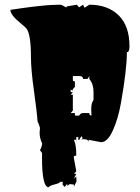

<svg xmlns="http://www.w3.org/2000/svg" viewBox="-20 -755 597 821"><path d="M295.9 -79.1 306.2 -22.5 295.9 -11.7H306.2L295.9 8.8L306.2 0L307.1 21L295.9 43.5V34.2L278.3 32.2L267.6 39.6V30.8L256.3 44.4L247.6 34.2L248.5 22.5H237.8Q234.9 28.3 214.4 33.4Q193.8 38.6 188.5 44.4V45.9Q159.7 45.9 159.7 -79.1V-101.1L150.9 -112.8Q160.2 -128.9 160.2 -142.6Q149.4 -163.1 149.4 -187L150.9 -208Q150.9 -210 141.1 -236.8V-225.6Q139.2 -268.1 125.7 -362.8Q112.3 -457.5 112.3 -511.7Q112.3 -610.4 92.3 -633.8Q86.9 -640.1 68.4 -655.3Q24.4 -690.9 24.4 -712.9Q29.3 -713.4 46.4 -716.1Q63.5 -718.8 69.1 -719.5Q74.7 -720.2 90.3 -722.4Q106 -724.6 112.8 -725.3Q119.6 -726.1 133.8 -727.8Q147.9 -729.5 156 -730.2Q164.1 -731 176.5 -732.2Q189 -733.4 198 -733.6Q207 -733.9 218 -734.4Q229 -734.9 236.6 -734.9Q244.1 -734.9 252.2 -729.2Q260.3 -723.6 265.6 -723.6L264.6 -727.5L308.6 -734.9L317.9 -723.6L335 -734.9L341.8 -721.7L361.8 -734.9Q440.9 -734.9 487.3 -689.5Q533.7 -644 533.7 -556.6Q533.7 -531.7 522.5 -531.7Q522.5 -457 497.1 -314.5Q484.9 -245.6 462.2 -196.3Q439.5 -147 412.1 -147L358.9 -157.2V-148.4Q356.4 -159.7 340.3 -159.7H332.5V-160.6Q332.5 -171.4 329.3 -171.4Q326.2 -171.4 322.8 -163.8Q319.3 -156.2 317.6 -156.2Q315.9 -156.2 314.9 -157.2V-168.9H306.2V-157.2H295.9Q306.2 -136.7 306.2 -90.3L295.9 -86.9ZM371.1 -260.7 370.1 -289.1Q370.1 -314.5 379.9 -327.6V-361.3Q379.9 -396 361.8 -417.5V-429.7L354 -417.5H335Q335 -429.7 320.8 -429.7H291.5V-417.5Q291.5 -410.2 293 -408.7Q294.4 -407.2 300.3 -407.2V-383.8Q291 -374.5 289.1 -367.2L282.2 -373V-361.3H291.5L282.2 -350.1H291.5V-282.2L282.2 -271.5H300.3V-260.7H317.9Q318.8 -261.7 320.8 -263.9Q322.8 -266.1 323.2 -266.6Q323.7 -267.1 325.4 -268.6Q327.1 -270 328.1 -270.5Q333 -271.5 335 -271.5H361.8Q361.8 -260.7 371.1 -260.7ZM326.2 -157.2 332.5 -159.7V-157.2ZM306.2 -157.2Q307.1 -156.2 307.1 -154.8Q307.1 -153.3 306.2 -152.3ZM305.2 -149.4 306.2 -152.3V-147Q305.2 -147 305.2 -149.4Z"/></svg>

Font: Butcherman Caps
Style: Regular
Weight: 400
Version: Version 001.003